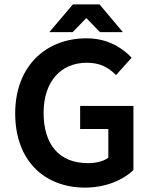

<svg xmlns="http://www.w3.org/2000/svg" viewBox="-20 -840 688 872"><path d="M366 12C460 12 538 -22 584 -66L586 -68V-359H344V-254H472V-124C452 -108 417 -99 380 -99C248 -99 178 -184 178 -328C178 -470 257 -555 374 -555C436 -555 472 -533 504 -502L507 -499L578 -578L575 -581C533 -624 468 -666 373 -666C187 -666 49 -538 49 -325C49 -109 183 12 366 12ZM372 -758 434 -694H538L432 -820H311L204 -694H310Z"/></svg>

Font: Falling Sky
Style: Med
Weight: 500
Designer: Paul D. Hunt
Foundry: Adobe Systems Incorporated
Version: Version 1.02